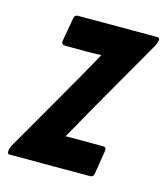

<svg xmlns="http://www.w3.org/2000/svg" viewBox="-94 -559 544 625"><g transform="rotate(15 178.0 -247.0)"><path d="M-4 0Q-14 0 -12 -9V-14Q-10 -23 -6 -30L151 -303Q164 -326 175.5 -346.5Q187 -367 199 -389V-390Q181 -389 169 -389Q157 -389 144 -389H78Q65 -389 66 -402L80 -482Q82 -494 93 -494H359Q369 -494 368 -486L367 -482Q366 -473 357 -458L205 -193Q193 -171 181 -149.5Q169 -128 156 -106V-105H281Q294 -105 292 -93L279 -12Q277 0 266 0Z"/></g></svg>

Font: Sofia Sans Extra Condensed ExtraBold
Style: Italic
Weight: 800
Italic angle: -9°
Designer: Botio Nikoltchev, Ani Petrova
Foundry: lettersoup
Version: Version 4.101; ttfautohint (v1.8.4.7-5d5b)